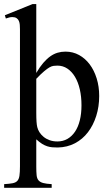

<svg xmlns="http://www.w3.org/2000/svg" viewBox="-24 -701 534 931"><path d="M457 -235.4Q457 -184.1 442.6 -138.7Q428.2 -93.3 402.3 -59.6Q376.5 -25.9 339.4 -6.3Q302.2 13.2 256.3 14.2Q241.7 14.2 229.5 13.2Q217.3 12.2 205.1 8.3Q192.9 4.4 180.2 -3.4Q167.5 -11.2 151.9 -25.4V107.4Q151.9 133.3 153.6 149.2Q155.3 165 163.1 173.8Q170.9 182.6 185.8 186.5Q200.7 190.4 226.6 191.9V209.5H-3.9V191.9Q21.5 190.4 36.9 187.5Q52.2 184.6 60.1 176Q67.9 167.5 70.3 151.1Q72.8 134.8 72.8 105.5V-559.6Q72.8 -569.8 72 -580.3Q71.3 -590.8 67.6 -599.4Q64 -607.9 56.4 -613Q48.8 -618.2 35.6 -618.2Q22.9 -618.2 4.4 -611.3L-0.5 -627L133.8 -681.2H151.9V-347.2Q168.9 -376.5 185.8 -396Q202.6 -415.5 219.7 -427.7Q236.8 -439.9 255.1 -445.3Q273.4 -450.7 293.5 -450.7Q329.6 -450.7 359.6 -434.1Q389.6 -417.5 411.1 -388.7Q432.6 -359.9 444.8 -320.6Q457 -281.2 457 -235.4ZM371.1 -190.4Q371.1 -232.4 363 -267.6Q355 -302.7 339.6 -328.4Q324.2 -354 302.7 -368.4Q281.2 -382.8 254.4 -382.8Q244.1 -382.8 235.4 -381.6Q226.6 -380.4 215.8 -374.3Q205.1 -368.2 189.7 -355.2Q174.3 -342.3 151.9 -318.8V-154.8Q151.9 -127.9 153.1 -110.8Q154.3 -93.8 156.7 -84.5Q159.7 -71.8 167.5 -59.6Q175.3 -47.4 187.5 -37.4Q199.7 -27.3 216.6 -21.2Q233.4 -15.1 254.4 -15.1Q281.2 -15.1 302.7 -27.3Q324.2 -39.6 339.6 -62.3Q355 -85 363 -117.4Q371.1 -149.9 371.1 -190.4Z"/></svg>

Font: Kitab
Style: Regular
Weight: 400
Designer: SIL International
Foundry: Khaled Hosny
Version: Version 1.000